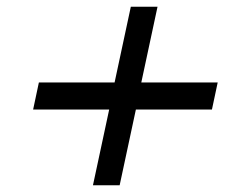

<svg xmlns="http://www.w3.org/2000/svg" viewBox="-20 -594 719 568"><path d="M303 -270H78L95 -350H319L367 -574H446L398 -350H624L607 -270H382L334 -46H255Z"/></svg>

Font: Decalotype Medium Italic
Style: Regular
Weight: 500
Italic angle: -12°
Designer: Alfredo Marco Pradil
Foundry: Alfredo Marco Pradil
Version: Version 1.0